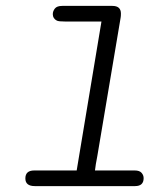

<svg xmlns="http://www.w3.org/2000/svg" viewBox="-20 -631 565 651"><path d="M66 -26Q66 -53 96 -53H240L324 -558H202Q179 -558 173 -561Q159 -568 159 -583Q159 -593 166 -602Q173 -611 191 -611H361Q390 -611 390 -585Q390 -576 389 -571L310 -102Q304 -72 302 -53H437Q453 -53 460 -45Q467 -37 467 -27Q467 0 438 0H98Q66 0 66 -26Z"/></svg>

Font: CMU Typewriter Text
Style: LightOblique
Weight: 200
Italic angle: -9.46001°
Version: Version 0.7.0